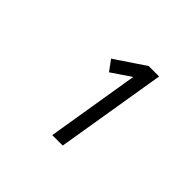

<svg xmlns="http://www.w3.org/2000/svg" viewBox="-122 -1003 845 845"><g transform="rotate(45 300.0 -580.5)"><path d="M286 -323 357 -756 267 -695 231 -744 371 -838H436L351 -323Z"/></g></svg>

Font: Iosevka Curly Light Extended
Style: Italic
Weight: 300
Width: 7
Italic angle: -9°
Monospace: yes
Designer: Belleve Invis
Foundry: Belleve Invis
Version: Version 11.1.0; ttfautohint (v1.8.3)